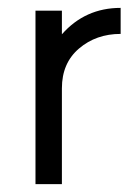

<svg xmlns="http://www.w3.org/2000/svg" viewBox="-20 -467 346 487"><path d="M137 -440V-380Q196 -447 286 -447V-381Q224 -381 180.5 -344Q137 -307 137 -243V0H70V-440Z"/></svg>

Font: Arcon
Style: Regular
Weight: 400
Designer: M. Zarth
Foundry: martin zarth - visuelle & digitale kommunikation
Version: Version 1.131;PS 001.131;hotconv 1.0.70;makeotf.lib2.5.58329